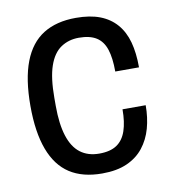

<svg xmlns="http://www.w3.org/2000/svg" viewBox="-67 -598 603 669"><g transform="rotate(-10 234.0 -263.0)"><path d="M242 12Q173 12 127.5 -17.5Q82 -47 59 -108.5Q36 -170 36 -263Q36 -358 59.5 -419Q83 -480 129.5 -509Q176 -538 245 -538Q295 -538 330 -524.5Q365 -511 388 -484.5Q411 -458 421.5 -419.5Q432 -381 432 -330H348Q348 -378 338 -408.5Q328 -439 305 -453.5Q282 -468 243 -468Q207 -468 179.5 -449.5Q152 -431 137.5 -389Q123 -347 123 -276V-248Q123 -184 136.5 -141.5Q150 -99 177 -78.5Q204 -58 244 -58Q283 -58 306 -73.5Q329 -89 339.5 -120Q350 -151 350 -196H432Q432 -152 421.5 -114.5Q411 -77 388.5 -48.5Q366 -20 330 -4Q294 12 242 12Z"/></g></svg>

Font: Archivo SemiCondensed
Style: Regular
Weight: 400
Width: 4
Designer: Hector Gatti
Foundry: Omnibus-Type
Version: Version 2.001